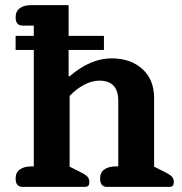

<svg xmlns="http://www.w3.org/2000/svg" viewBox="-20 -730 711 750"><path d="M41 -33Q41 -56 57.5 -68Q74 -80 103 -80H112V-535H41V-590H112V-630H68Q41 -630 41 -663Q41 -686 57.5 -698Q74 -710 103 -710H248V-590H386V-535H248V-432H252Q333 -502 416 -502Q490 -502 536 -460.5Q582 -419 582 -347V-79L618 -61Q641 -50 650 -41.5Q659 -33 659 -19Q659 -9 655 -4.5Q651 0 641 0H398Q371 0 371 -33Q371 -56 387.5 -68Q404 -80 433 -80H442V-336Q442 -415 368 -415Q339 -415 308 -398.5Q277 -382 252 -355V-79L288 -61Q311 -50 320 -41.5Q329 -33 329 -19Q329 -9 325 -4.5Q321 0 311 0H68Q41 0 41 -33Z"/></svg>

Font: Maitree
Style: Bold
Weight: 700
Designer: CadsonDemak Team
Foundry: CadsonDemak
Version: Version 1.002